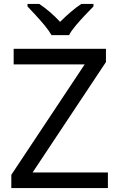

<svg xmlns="http://www.w3.org/2000/svg" viewBox="-20 -964 612 984"><path d="M533 0H38V-68L414 -634H50V-714H523V-646L147 -80H533ZM244 -784Q231 -807 209 -833.5Q187 -860 163 -886Q139 -912 121 -931V-944H181Q207 -927 235 -903Q263 -879 288 -852Q315 -879 343 -903Q371 -927 397 -944H459V-931Q440 -912 415.5 -886Q391 -860 368.5 -833.5Q346 -807 334 -784Z"/></svg>

Font: Noto Sans Tifinagh Ghat
Style: Regular
Weight: 400
Designer: JamraPatel
Foundry: JamraPatel LLC
Version: Version 2.006; ttfautohint (v1.8.4.7-5d5b)